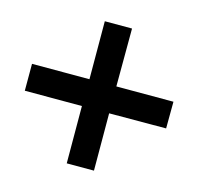

<svg xmlns="http://www.w3.org/2000/svg" viewBox="-115 -688 818 790"><g transform="rotate(-30 293.5 -293.0)"><path d="M121 -38 39 -120 211 -293 39 -465 120 -546 293 -373 467 -548 549 -466 374 -292 546 -120 465 -40 293 -211Z"/></g></svg>

Font: Ruda ExtraBold
Style: Regular
Weight: 800
Designer: Mariela Monsalve and Angelina Sanchez
Foundry: Mariela Monsalve and Angelina Sanchez
Version: Version 2.000